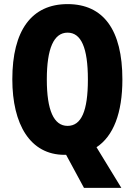

<svg xmlns="http://www.w3.org/2000/svg" viewBox="-20 -745 656 935"><path d="M576 -358C576 -599 484 -725 309 -725C134 -725 40 -597 40 -359C40 -139 127 9 294 9C296 9 300 9 302 9L389 170H571L450 -28C532 -82 576 -194 576 -358ZM208 -358C208 -509 242 -586 309 -586C375 -586 408 -513 408 -358C408 -204 376 -132 309 -132C242 -132 208 -208 208 -358Z"/></svg>

Font: Noto Sans Bengali ExtraCondensed ExtraBold
Style: Regular
Weight: 800
Width: 2
Designer: Joana Ranito - Universal Thirst; Jelle Bosma - Monotype Design Team
Foundry: Universal Thirst ehf.
Version: Version 3.000